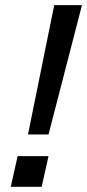

<svg xmlns="http://www.w3.org/2000/svg" viewBox="-20 -720 336 740"><path d="M87.9 -201.7 189 -700.2H295.9L167 -201.7ZM21.5 0 47.9 -118.2H167L140.6 0Z"/></svg>

Font: HK Grotesk SemiBold Italic
Style: Regular
Weight: 600
Italic angle: -13°
Designer: Alfredo Marco Pradil and Stefan Peev
Foundry: Hanken Design Co.
Version: Version 1.000;PS 001.000;hotconv 1.0.88;makeotf.lib2.5.64775